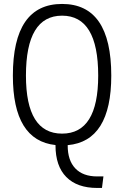

<svg xmlns="http://www.w3.org/2000/svg" viewBox="-20 -723 626 968"><path d="M470.2 224.6Q368.7 224.6 314.2 169.4Q259.8 114.3 259.8 9.8V8.3Q44.9 -14.6 44.9 -341.8Q44.9 -703.1 293 -703.1Q541 -703.1 541 -341.8Q541 -10.7 321.3 8.8V10.7Q321.3 85.9 359.9 126.2Q398.4 166.5 470.2 166.5H501.5L494.1 224.6ZM293 -49.3Q475.1 -49.3 475.1 -341.8Q475.1 -644 293 -644Q110.8 -644 110.8 -341.8Q110.8 -49.3 293 -49.3Z"/></svg>

Font: CaskaydiaCove NFP Light
Style: Regular
Weight: 300
Designer: Aaron Bell
Foundry: Saja Typeworks
Version: Version 2111.001; VTT 6.35;Nerd Fonts 3.1.1